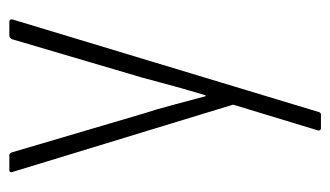

<svg xmlns="http://www.w3.org/2000/svg" viewBox="-168 -354 707 411"><g transform="rotate(-90 185.5 -148.5)"><path d="M116 185Q114 185 112.5 183Q111 181 112 178L167 -3L23 -475Q21 -482 27 -482H59Q63 -482 65 -476L147 -198Q158 -164 167 -129.5Q176 -95 185 -62H187Q197 -95 206.5 -129.5Q216 -164 225 -198L307 -476Q310 -482 314 -482H344Q351 -482 349 -474L151 181Q150 185 145 185Z"/></g></svg>

Font: Sofia Sans Condensed ExtraLight
Style: Regular
Weight: 250
Version: Version 4.100